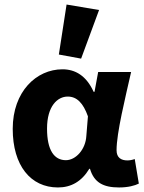

<svg xmlns="http://www.w3.org/2000/svg" viewBox="-20 -813 635 845"><path d="M235 12C293 12 339 -14 373 -70H376C394 -10 434 12 504 12C544 12 573 4 591 -5L573 -113C562 -109 550 -107 541 -107C513 -107 493 -119 493 -152C493 -228 531 -381 557 -496H412L396 -409H392C360 -480 311 -508 255 -508C140 -508 36 -410 36 -246C36 -84 115 12 235 12ZM270 -108C219 -108 187 -151 187 -247C187 -346 233 -388 278 -388C318 -388 346 -360 367 -301L360 -215C357 -156 314 -108 270 -108ZM239 -573 337 -555 416 -769 273 -793Z"/></svg>

Font: Giro Sans Regular
Style: Bold
Weight: 700
Designer: Paul D. Hunt
Foundry: Adobe Systems Incorporated
Version: Version 1.000;PS 1.0;hotconv 1.0.88;makeotf.lib2.5.647800